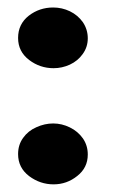

<svg xmlns="http://www.w3.org/2000/svg" viewBox="-20 -482 299 502"><path d="M56.2 -21.5Q27.3 -43.5 27.3 -79.1Q27.3 -103.5 40.5 -121.6Q53.7 -140.1 75.2 -149.4Q96.7 -159.2 119.1 -159.2Q141.6 -159.2 162.6 -148.9Q183.6 -138.7 196.8 -120.1Q209.5 -101.6 209.5 -78.1Q209.5 -43.5 182.1 -22Q154.8 0 120.1 0Q85 0 56.2 -21.5ZM56.2 -325.2Q27.3 -347.2 27.3 -382.8Q27.3 -418.9 55.2 -440.9Q83 -462.4 119.1 -462.4Q142.1 -462.4 162.6 -452.6Q183.6 -442.4 196.8 -423.8Q209.5 -404.8 209.5 -381.8Q209.5 -358.9 196.3 -340.8Q183.6 -322.8 162.6 -313Q142.1 -303.7 120.1 -303.7Q84.5 -303.7 56.2 -325.2Z"/></svg>

Font: inglobal
Style: Bold
Weight: 700
Designer: Andrey Kochetov, Denis Davydov, Evgeny Yurtaev
Foundry: inglobal.ru
Version: Version 1.00 September 25, 2014, initial release